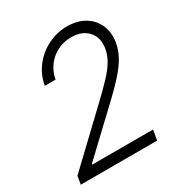

<svg xmlns="http://www.w3.org/2000/svg" viewBox="-173 -860 925 983"><g transform="rotate(-30 290.0 -368.5)"><path d="M20 0 28.3 -48.3 310.1 -315.9Q365.2 -368.2 399.9 -405.5Q434.6 -442.9 452.9 -474.4Q471.2 -505.9 477.1 -540Q487.3 -602.5 452.4 -640.6Q417.5 -678.7 353.5 -678.2Q309.1 -678.7 271.7 -659.4Q234.4 -640.1 209.7 -606.7Q185.1 -573.2 177.2 -530.3H113.8Q124 -590.3 160.2 -637Q196.3 -683.6 249.5 -710.4Q302.7 -737.3 363.8 -737.3Q424.8 -737.3 467.5 -711.2Q510.3 -685.1 529.5 -640.4Q548.8 -595.7 539.6 -540Q532.7 -500 512.2 -462.4Q491.7 -424.8 450 -378.7Q408.2 -332.5 336.4 -266.1L123.5 -64.5L122.1 -59.6H481.9L471.7 0Z"/></g></svg>

Font: Inter Tight Light
Style: Italic
Weight: 300
Italic angle: -9.39999°
Designer: Rasmus Andersson
Foundry: rsms
Version: Version 3.004